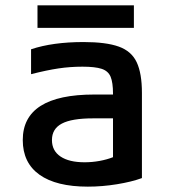

<svg xmlns="http://www.w3.org/2000/svg" viewBox="-20 -687 640 717"><path d="M308 10Q190 10 127.5 -34.5Q65 -79 65 -164Q65 -334 332 -334H402V-337Q402 -379 393 -400.5Q384 -422 359.5 -430Q335 -438 288 -438Q242 -438 198.5 -431.5Q155 -425 96 -410V-503Q177 -530 292 -530Q376 -530 423.5 -513Q471 -496 490.5 -454.5Q510 -413 510 -340V-22Q472 -8 417 1Q362 10 308 10ZM402 -245H327Q248 -245 211 -225.5Q174 -206 174 -164Q174 -124 206 -102.5Q238 -81 296 -81Q324 -81 351.5 -86Q379 -91 402 -100ZM120 -583V-667H480V-583Z"/></svg>

Font: M PLUS Code Latin 60 Medium
Style: Regular
Weight: 500
Width: 7
Monospace: yes
Designer: Coji Morishita
Foundry: UNDERFOREST DESIGN
Version: Version 1.005; ttfautohint (v1.8.3)